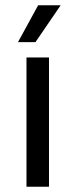

<svg xmlns="http://www.w3.org/2000/svg" viewBox="-20 -705 285 725"><path d="M165 0H80V-488H165ZM209 -685 114 -546H48L124 -685Z"/></svg>

Font: RopaSansRegular
Style: Regular
Weight: 400
Designer: Botio Nikoltchev
Foundry: Botjo Nikoltchev
Version: Version 1.002